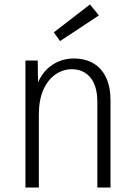

<svg xmlns="http://www.w3.org/2000/svg" viewBox="-20 -840 605 860"><path d="M416 0V-383Q416 -455 385 -492.5Q354 -530 301 -530Q263 -530 229 -507Q195 -484 174.5 -438.5Q154 -393 154 -326V0H94V-569H149L151 -420H132Q154 -502 201.5 -540Q249 -578 310 -578Q361 -578 398 -556.5Q435 -535 455 -493Q475 -451 475 -390V0ZM249 -656 221 -695 383 -820 423 -771Z"/></svg>

Font: Yaldevi Light
Style: Regular
Weight: 300
Designer: Sol Matas, Rajitha Manaperi, Kosala Senevirathne
Foundry: Mooniak
Version: Version 1.100